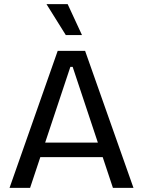

<svg xmlns="http://www.w3.org/2000/svg" viewBox="-20 -905 689 925"><path d="M26 0 258 -660H390L623 0H524L330 -583H319L125 0ZM136 -148V-218H525V-148ZM297 -736 204 -885H306L375 -736Z"/></svg>

Font: Bricolage Grotesque 28pt
Style: Regular
Weight: 400
Version: Version 1.001;gftools[0.9.33.dev8+g029e19f]